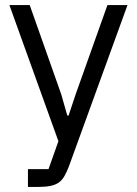

<svg xmlns="http://www.w3.org/2000/svg" viewBox="-20 -536 539 756"><path d="M403 -516H482L251 120Q242 143 233 158.5Q224 174 211 183Q198 192 178.5 196Q159 200 131 200H90V130H171L210 20L17 -516H97L221 -165L245 -81H250L278 -165Z"/></svg>

Font: IBM Plex Sans
Style: Regular
Weight: 400
Designer: Mike Abbink, Paul van der Laan, Pieter van Rosmalen
Foundry: Bold Monday
Version: Version 3.005